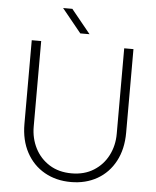

<svg xmlns="http://www.w3.org/2000/svg" viewBox="-59 -930 809 993"><g transform="rotate(5 345.0 -433.5)"><path d="M346 13Q269 13 209 -21Q149 -55 115 -118Q81 -181 81 -266V-700H130V-256Q130 -195 156 -144Q182 -93 230.5 -62.5Q279 -32 346 -32Q412 -32 460.5 -62.5Q509 -93 535 -144Q561 -195 561 -256V-700H609V-266Q609 -181 575.5 -118Q542 -55 482.5 -21Q423 13 346 13ZM328 -757 228 -880H276L376 -757Z"/></g></svg>

Font: MuseoModerno Thin ExtraLight
Style: Regular
Weight: 250
Version: Version 1.002